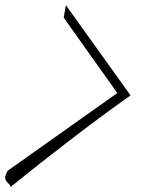

<svg xmlns="http://www.w3.org/2000/svg" viewBox="-53 -696 560 756"><path d="M461.1 -320.3C321.7 -222.7 142.4 -84 -11.4 40C-14 24.5 -32.6 22 -32.6 4.3C-32.6 -2.4 -29.9 -11.3 -22.6 -23.9L408.9 -329.6L197.9 -626.5L206.3 -675.8Z"/></svg>

Font: Pierce
Style: Oblique
Weight: 400
Italic angle: -15°
Version: Version 0.2.0